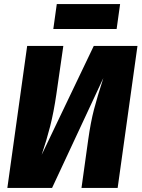

<svg xmlns="http://www.w3.org/2000/svg" viewBox="-20 -920 693 940"><path d="M556 0H379L412 -237Q424 -322 440 -383.5Q456 -445 486 -538L235 0H16L113 -695H290L256 -459Q243 -370 225.5 -301.5Q208 -233 184 -162L439 -695H653ZM241 -778 258 -900H568L551 -778Z"/></svg>

Font: Trujillo ExtraBold
Style: Italic
Weight: 800
Italic angle: -8°
Designer: Fira Sans original fonts by bBox Type GmbH, Carrois Corporate GbR, & Edenspiekermann AG / Changes by Cristiano Sobral
Foundry: Fira Sans original fonts by bBox Type GmbH, Carrois Corporate GbR, & Edenspiekermann AG / Changes by Cristiano Sobral
Version: Version 4.301;July 28, 2020;FontCreator 13.0.0.2655 64-bit